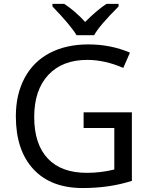

<svg xmlns="http://www.w3.org/2000/svg" viewBox="-20 -951 768 981"><path d="M61 -356.9Q61 -468.8 105.5 -552.2Q149.9 -635.7 233.6 -679.9Q317.4 -724.1 431.4 -724.1Q545.4 -724.1 644 -682.1L609.9 -604Q515.6 -645 425.8 -645Q298.3 -645 226.6 -567.9Q154.8 -490.7 154.8 -353Q154.8 -215.3 223.6 -141.6Q292.5 -67.9 423.8 -67.9Q495.6 -67.9 564 -85V-296.9H407.2V-377H653.8V-26.9Q539.1 9.8 402.8 9.8Q239.7 9.8 150.4 -86.9Q61 -183.6 61 -356.9ZM248 -931.2H308.1Q363.8 -895 415 -838.9Q476.6 -900.4 523.9 -931.2H585.9V-918Q485.8 -817.9 460.9 -771H371.1Q341.8 -820.8 248 -918Z"/></svg>

Font: NotoSans
Style: Regular
Weight: 400
Designer: Monotype Design team
Foundry: Monotype Imaging Inc.
Version: Version 1.04